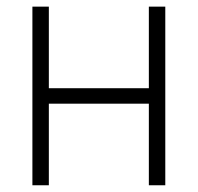

<svg xmlns="http://www.w3.org/2000/svg" viewBox="-20 -550 589 570"><path d="M125 -288.1H421.9V-530.3H470.7V0H421.9V-242.2H125V0H76.2V-530.3H125Z"/></svg>

Font: Pretendard ExtraLight
Style: Regular
Weight: 200
Designer: Base glyphs from Inter by Rasmus Andersson; Hangeul glyphs from Noto Sans CJK(Source Han Sans) by Jang Soo-young and Kan
Foundry: Kil Hyung-jin
Version: Version 1.309